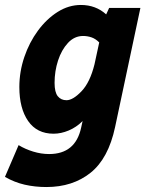

<svg xmlns="http://www.w3.org/2000/svg" viewBox="-57 -557 593 774"><path d="M-37 156 18 28Q44 44 76.5 54Q109 64 141 64Q247 64 270 -42L276 -69Q251 -44 220 -31Q189 -18 159 -18Q92 -18 56.5 -69Q21 -120 21 -206Q21 -268 41 -327Q61 -386 96 -433.5Q131 -481 175.5 -509Q220 -537 269 -537Q329 -537 371 -499L383 -525H509L407 -45Q380 82 308 139.5Q236 197 130 197Q84 197 42.5 187.5Q1 178 -37 156ZM163 -223Q163 -185 176 -169Q189 -153 211 -153Q237 -153 271.5 -189Q306 -225 324 -298L343 -386Q328 -401 311.5 -406.5Q295 -412 278 -412Q243 -412 217 -384Q191 -356 177 -313Q163 -270 163 -223Z"/></svg>

Font: Radio Canada Condensed
Style: Bold Italic
Weight: 700
Width: 3
Italic angle: -12°
Designer: Charles Daoud, Etienne Aubert Bonn, Alexandre Saumier Demers, Jacques Le Bailly
Foundry: Radio-Canada
Version: Version 2.104; ttfautohint (v1.8.4.7-5d5b);gftools[0.9.28.de